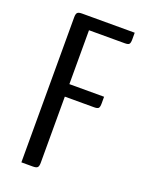

<svg xmlns="http://www.w3.org/2000/svg" viewBox="-134 -768 641 837"><g transform="rotate(20 186.5 -350.0)"><path d="M343 -700V-669Q343 -653 338.5 -647.5Q334 -642 318 -642H152V-392H313V-361Q313 -345 308.5 -339.5Q304 -334 288 -334H152V-27Q152 -11 146.5 -5.5Q141 0 125 0H72V-673Q72 -689 77.5 -694.5Q83 -700 99 -700Z"/></g></svg>

Font: Rationale
Style: Regular
Weight: 400
Designer: Cyreal (www.cyreal.org)
Foundry: Cyreal (www.cyreal.org)
Version: Version 1.011